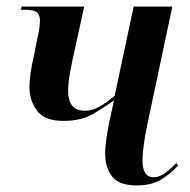

<svg xmlns="http://www.w3.org/2000/svg" viewBox="-20 -556 579 586"><path d="M398 10Q343 10 322 -17.5Q301 -45 301 -86Q301 -105 304 -128Q307 -151 312 -176L328 -250Q304 -232 266.5 -209.5Q229 -187 174 -187Q116 -187 93 -218Q70 -249 70 -290Q70 -309 73.5 -334Q77 -359 84 -388L91 -424Q102 -472 102 -492Q102 -511 92.5 -518.5Q83 -526 60 -526H44L46 -536H237L207 -399Q199 -364 193.5 -333Q188 -302 188 -278Q188 -250 200 -234Q212 -218 239 -218Q261 -218 283.5 -230.5Q306 -243 330 -264L388 -536H506L429 -173Q423 -144 419 -115.5Q415 -87 415 -66Q415 -15 449 -15Q464 -15 479 -24.5Q494 -34 518 -58L524 -51Q501 -26 471.5 -8Q442 10 398 10Z"/></svg>

Font: Noto Serif Display Condensed SemiBold
Style: Italic
Weight: 600
Width: 3
Italic angle: -12°
Designer: Monotype Design Team
Foundry: Monotype Imaging Inc.
Version: Version 2.009